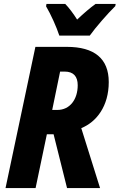

<svg xmlns="http://www.w3.org/2000/svg" viewBox="-20 -951 605 971"><path d="M280 -771H434C463 -812 526 -884 563 -920L565 -931H463C434 -910 404 -884 370 -852C352 -881 328 -913 310 -931H215L213 -919C237 -879 266 -814 280 -771ZM244 -395 284 -589H307C352 -589 373 -564 373 -520C373 -449 334 -395 270 -395ZM8 0H160L217 -272H251L319 0H486L391 -303C468 -334 530 -414 530 -536C530 -655 457 -714 318 -714H159Z"/></svg>

Font: Noto Sans Display SemiCondensed Extra
Style: Italic
Weight: 800
Width: 4
Italic angle: -12°
Designer: Monotype Design Team
Foundry: Monotype Imaging Inc.
Version: Version 1.900